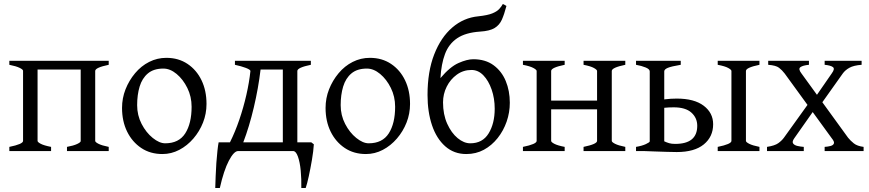

<svg xmlns="http://www.w3.org/2000/svg" viewBox="-20 -760 4372 966"><path d="M317 0V-21Q350 -27 368 -35.5Q386 -44 386 -50V-410H169V-51Q169 -45 185 -36.5Q201 -28 237 -21V0H27V-21Q96 -35 96 -51V-404Q96 -410 79 -418.5Q62 -427 27 -434V-454H527V-434Q459 -420 459 -403V-51Q459 -45 475.5 -36.5Q492 -28 527 -21V0Z M797 15Q736 15 690.5 -15.5Q645 -46 619.5 -98Q594 -150 594 -217Q594 -266 611.5 -310.5Q629 -355 659.5 -391.5Q690 -428 730.5 -448.5Q771 -469 817 -469Q878 -469 923.5 -438.5Q969 -408 994 -356Q1019 -304 1019 -237Q1019 -188 1001.5 -143.5Q984 -99 953 -63Q922 -27 882 -6Q842 15 797 15ZM802 -415Q753 -415 724 -390.5Q695 -366 682.5 -324.5Q670 -283 670 -231Q670 -180 692.5 -136.5Q715 -93 748.5 -66Q782 -39 811 -39Q880 -39 912 -89Q944 -139 944 -223Q944 -274 922.5 -317.5Q901 -361 868.5 -388Q836 -415 802 -415Z M1546 -44 1559 -34Q1557 0 1549.5 44Q1542 88 1533.5 127Q1525 166 1518 186H1496Q1497 141 1493 98.5Q1489 56 1479 28Q1469 0 1455 0H1178Q1157 0 1131.5 48.5Q1106 97 1086 186H1063Q1064 160 1065 127Q1066 94 1068.5 60Q1071 26 1074 -1.5Q1077 -29 1080 -44H1137Q1163 -96 1184 -157.5Q1205 -219 1219.5 -282.5Q1234 -346 1240 -403Q1239 -410 1216.5 -418.5Q1194 -427 1162 -434V-454H1544V-434Q1476 -420 1476 -403V-44ZM1403 -44V-410H1291Q1280 -317 1257 -219.5Q1234 -122 1204 -44Z M1821 15Q1760 15 1714.5 -15.5Q1669 -46 1643.5 -98Q1618 -150 1618 -217Q1618 -266 1635.5 -310.5Q1653 -355 1683.5 -391.5Q1714 -428 1754.5 -448.5Q1795 -469 1841 -469Q1902 -469 1947.5 -438.5Q1993 -408 2018 -356Q2043 -304 2043 -237Q2043 -188 2025.5 -143.5Q2008 -99 1977 -63Q1946 -27 1906 -6Q1866 15 1821 15ZM1826 -415Q1777 -415 1748 -390.5Q1719 -366 1706.5 -324.5Q1694 -283 1694 -231Q1694 -180 1716.5 -136.5Q1739 -93 1772.5 -66Q1806 -39 1835 -39Q1904 -39 1936 -89Q1968 -139 1968 -223Q1968 -274 1946.5 -317.5Q1925 -361 1892.5 -388Q1860 -415 1826 -415Z M2395 -601Q2322 -596 2280 -567.5Q2238 -539 2219 -488.5Q2200 -438 2196 -367Q2244 -424 2287 -443Q2330 -462 2361 -462Q2422 -462 2463 -432Q2504 -402 2524.5 -352.5Q2545 -303 2545 -243Q2545 -194 2529 -148Q2513 -102 2483.5 -65Q2454 -28 2414.5 -6.5Q2375 15 2326 15Q2264 15 2220 -24Q2176 -63 2153.5 -130Q2131 -197 2131 -282Q2131 -400 2164.5 -486Q2198 -572 2255.5 -621.5Q2313 -671 2387 -678Q2433 -683 2456.5 -692.5Q2480 -702 2491.5 -714.5Q2503 -727 2510 -740Q2519 -736 2528 -730Q2517 -688 2505 -661Q2493 -634 2468.5 -619Q2444 -604 2395 -601ZM2352 -408Q2311 -408 2278.5 -384.5Q2246 -361 2227.5 -324Q2209 -287 2209 -245Q2209 -184 2230 -137.5Q2251 -91 2282.5 -65Q2314 -39 2346 -39Q2408 -39 2438.5 -89Q2469 -139 2469 -213Q2469 -265 2453.5 -309.5Q2438 -354 2412 -381Q2386 -408 2352 -408Z M2716 -210V-254H3010V-210ZM2611 0V-21Q2680 -35 2680 -51V-403Q2680 -409 2663.5 -418Q2647 -427 2611 -434V-454H2821V-434Q2753 -420 2753 -403V-51Q2753 -45 2769 -36.5Q2785 -28 2821 -21V0ZM2916 0V-21Q2984 -35 2984 -51V-403Q2984 -409 2968 -418Q2952 -427 2916 -434V-454H3126V-434Q3058 -420 3058 -403V-51Q3058 -45 3074.5 -36.5Q3091 -28 3126 -21V0Z M3180 0V-21Q3210 -26 3229.5 -35Q3249 -44 3249 -49V-401Q3249 -412 3228.5 -420.5Q3208 -429 3180 -434V-454H3405V-434Q3357 -426 3339.5 -418.5Q3322 -411 3322 -401V-30Q3322 -25 3337.5 -21.5Q3353 -18 3380 -16V0ZM3219 0 3322 -49Q3335 -43 3347 -39.5Q3359 -36 3377 -36Q3488 -36 3488 -127Q3488 -167 3458.5 -193.5Q3429 -220 3370 -220Q3343 -220 3320.5 -217.5Q3298 -215 3282 -212L3278 -252Q3299 -257 3327 -260.5Q3355 -264 3385 -264Q3473 -264 3520.5 -228Q3568 -192 3568 -135Q3568 -72 3521 -33.5Q3474 5 3385 5Q3366 5 3335 4Q3304 3 3273.5 2Q3243 1 3219 0ZM3591 0V-21Q3660 -35 3660 -51V-403Q3660 -409 3644 -418Q3628 -427 3591 -434V-454H3801V-434Q3733 -420 3733 -403V-51Q3733 -45 3749.5 -36.5Q3766 -28 3801 -21V0Z M4315 -434Q4275 -431 4253.5 -419Q4232 -407 4220 -390L4100 -221L4073 -258L4165 -391Q4182 -414 4170.5 -422.5Q4159 -431 4129 -434V-454H4315ZM4129 0V-21Q4145 -22 4158.5 -25.5Q4172 -29 4175.5 -38Q4179 -47 4165 -64L3928 -390Q3915 -407 3899.5 -419Q3884 -431 3845 -434V-454H4050V-434Q4019 -431 4007 -422Q3995 -413 4012 -391L4247 -67Q4259 -52 4276 -38.5Q4293 -25 4325 -21V0ZM3976 -64Q3964 -47 3970.5 -38Q3977 -29 3993 -25.5Q4009 -22 4024 -21V0H3839V-21Q3878 -27 3895.5 -39.5Q3913 -52 3924 -67L4049 -241L4073 -202Z"/></svg>

Font: ChillKai
Style: Regular
Weight: 400
Designer: ChillType
Foundry: 寒蝉字型
Version: Version 2.000